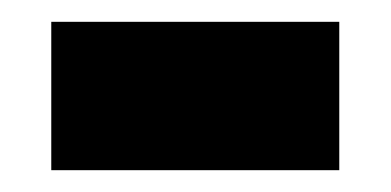

<svg xmlns="http://www.w3.org/2000/svg" viewBox="-20 -356 358 176"><path d="M27 -200H291V-336H27Z"/></svg>

Font: Noto Sans Arabic UI SemiCondensed Extra
Style: Regular
Weight: 800
Width: 4
Designer: Nadine Chahine - Monotype Design Team
Foundry: Monotype Imaging Inc.
Version: Version 1.900